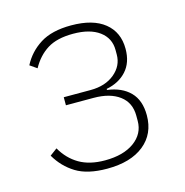

<svg xmlns="http://www.w3.org/2000/svg" viewBox="-85 -600 666 691"><g transform="rotate(-15 248.0 -254.0)"><path d="M232 12Q159 12 116 -14.5Q73 -41 47 -86L74 -106Q98 -64 136.5 -41.5Q175 -19 232 -19Q301 -19 341.5 -48.5Q382 -78 382 -126V-145Q382 -194 346.5 -220.5Q311 -247 250 -247H147V-277H247Q302 -277 336.5 -305.5Q371 -334 371 -376V-393Q371 -437 336 -463Q301 -489 238 -489Q178 -489 142 -466.5Q106 -444 83 -402L57 -420Q80 -465 123.5 -492.5Q167 -520 239 -520Q320 -520 363.5 -485Q407 -450 407 -388Q407 -337 379 -306Q351 -275 304 -266V-262Q358 -255 388.5 -224Q419 -193 419 -137Q419 -68 369.5 -28Q320 12 232 12Z"/></g></svg>

Font: IBM Plex Sans ExtLt
Style: Regular
Weight: 200
Designer: Mike Abbink, Paul van der Laan, Pieter van Rosmalen
Foundry: Bold Monday
Version: Version 3.005